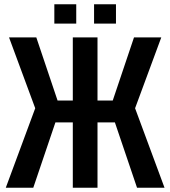

<svg xmlns="http://www.w3.org/2000/svg" viewBox="-20 -874 793 894"><path d="M434 0H319V-304H238L135 0H7L144 -370L22 -700H149L248 -406H319V-700H434V-406H505L604 -700H731L609 -370L746 0H618L515 -304H434ZM233 -764V-854H335V-764ZM418 -764V-854H520V-764Z"/></svg>

Font: Tektur SemiCondensed Medium
Style: Regular
Weight: 500
Width: 4
Designer: Adam Jagosz
Foundry: Adam Jagosz
Version: Version 1.005;gftools[0.9.30]